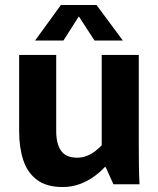

<svg xmlns="http://www.w3.org/2000/svg" viewBox="-20 -741 637 772"><path d="M232 11Q167 11 128.5 -18Q90 -47 73.5 -97.5Q57 -148 57 -213V-520H206V-214Q206 -163 225.5 -135Q245 -107 290 -107Q312 -107 330 -114.5Q348 -122 363 -133.5Q378 -145 389 -157V-520H538V-166Q538 -118 538.5 -77Q539 -36 541 0H436L405 -69H401Q384 -50 358.5 -31.5Q333 -13 301 -1Q269 11 232 11ZM121 -578 225 -721H368L474 -578H360L297 -675L235 -578Z"/></svg>

Font: Murecho Thin SemiBold
Style: Regular
Weight: 600
Version: Version 1.010